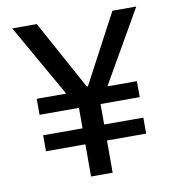

<svg xmlns="http://www.w3.org/2000/svg" viewBox="-79 -769 772 840"><g transform="rotate(-10 307.0 -349.0)"><path d="M528 -143V-214H354V-305H528V-376H397L582 -698H476L313 -391H308L140 -698H31L214 -376H83V-305H258V-214H83V-143H258V0H354V-143Z"/></g></svg>

Font: IBM Plex Thai Text
Style: Regular
Weight: 450
Designer: Mike Abbink, Paul van der Laan, Pieter van Rosmalen, Ben Mitchell, Mark Frömberg
Foundry: Bold Monday
Version: Version 1.0